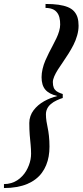

<svg xmlns="http://www.w3.org/2000/svg" viewBox="-60 -800 417 970"><path d="M-40 150V130Q-20.9 130 -3.5 124.8Q13.9 119.6 27.4 110.7Q41 101.8 52.5 89.6Q64 77.5 72.1 63.7Q80.2 49.9 85.9 34.9Q91.6 20 94.3 5.3Q97 -9.4 97 -23Q97 -45.6 94.8 -68.1Q92.5 -90.6 90.2 -117.8Q88 -145 88 -179Q88 -196.8 93.8 -213.2Q99.5 -229.8 109.8 -243.1Q120 -256.5 133.4 -268.1Q146.9 -279.6 162.9 -288.6Q179 -297.5 195.8 -304.1Q212.5 -310.6 230 -314.9Q188.2 -324.6 169.1 -347Q150 -369.4 150 -410Q150 -430.2 155.2 -452.1Q160.4 -473.9 168.7 -493.4Q177 -512.9 187 -532.6Q197 -552.2 207 -571.1Q217 -589.9 225.3 -607.4Q233.6 -624.9 238.8 -642.8Q244 -660.6 244 -676Q244 -685.9 243.2 -694.2Q242.4 -702.6 240.2 -711.4Q238 -720.1 234.4 -727.1Q230.9 -734.1 225.1 -740.4Q219.4 -746.8 211.8 -750.9Q204.2 -755.1 193.6 -757.6Q183 -760 170 -760V-780Q207.9 -780 235.4 -776.1Q263 -772.1 282.7 -764.1Q302.4 -756 314.2 -742.8Q326.1 -729.5 331.6 -711.8Q337 -694.1 337 -670Q337 -646.2 329.8 -620.9Q322.6 -595.5 311.2 -573.2Q299.8 -550.9 285.9 -528.8Q272 -506.6 258.1 -486.6Q244.2 -466.6 232.8 -448.8Q221.4 -431 214.2 -414.3Q207 -397.6 207 -385Q207 -376.4 208.2 -369.3Q209.5 -362.2 211.6 -357Q213.6 -351.8 217.3 -347.3Q221 -342.9 224.6 -339.9Q228.2 -337 234.1 -334.1Q239.9 -331.2 244.7 -329.4Q249.5 -327.5 257 -325V-305Q249 -302.4 242.7 -300Q236.4 -297.6 227.1 -293.3Q217.9 -289 210.8 -284.6Q203.8 -280.1 196.1 -273.6Q188.5 -267 183.5 -259.8Q178.5 -252.6 175.2 -243.1Q172 -233.5 172 -223Q172 -205.8 174.8 -187.2Q177.6 -168.6 181 -153.9Q184.4 -139.1 187.2 -113.8Q190 -88.4 190 -59Q190 -33.1 185.9 -9.9Q181.9 13.2 173.2 34.4Q164.5 55.6 151.4 73.2Q138.4 90.9 119.8 105.2Q101.1 119.5 77.8 129.4Q54.5 139.2 24.6 144.6Q-5.2 150 -40 150Z"/></svg>

Font: Bodoni* 11
Style: Italic
Weight: 400
Italic angle: -13°
Version: Version 1.002